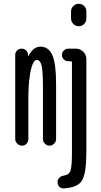

<svg xmlns="http://www.w3.org/2000/svg" viewBox="-20 -780 540 1028"><path d="M61.5 -35.2V-486.3Q61.5 -500 71.8 -509.8Q82 -519.5 96.2 -519.5Q110.4 -519.5 120.1 -509.8Q129.9 -500 129.9 -486.3V-480.5Q129.9 -479.5 130.9 -478.5Q132.8 -478.5 132.8 -481.4Q159.2 -530.3 196.3 -530.3Q240.2 -530.3 260.3 -484.9Q280.3 -439.5 280.3 -330.1V-35.2Q280.3 -21.5 269.5 -10.7Q258.8 0 245.1 0Q231.4 0 220.7 -10.7Q210 -21.5 210 -35.2V-311.5Q210 -399.4 202.6 -429.2Q195.3 -459 175.8 -459Q164.1 -459 154.3 -435.5Q144.5 -412.1 138.2 -364.3Q131.8 -316.4 131.8 -252V-35.2Q131.8 -21.5 122.1 -10.7Q112.3 0 98.1 0Q84 0 72.8 -10.7Q61.5 -21.5 61.5 -35.2ZM442.4 -718.8V-680.7Q442.4 -664.1 430.7 -651.9Q418.9 -639.6 401.9 -639.6Q384.8 -639.6 372.6 -651.9Q360.4 -664.1 360.4 -680.7V-718.8Q360.4 -735.4 372.6 -747.6Q384.8 -759.8 401.9 -759.8Q418.9 -759.8 430.7 -748Q442.4 -736.3 442.4 -718.8ZM321.3 228.5Q307.6 229.5 297.9 219.7Q288.1 210 288.1 195.8Q288.1 181.6 297.4 171.9Q306.6 162.1 321.3 160.2Q350.6 156.2 357.9 132.3Q365.2 108.4 365.2 33.2V-445.3Q365.2 -452.1 359.4 -452.1H345.7Q332 -452.1 321.8 -461.9Q311.5 -471.7 311.5 -485.8Q311.5 -500 321.8 -509.8Q332 -519.5 345.7 -519.5H385.7Q409.2 -519.5 425.8 -502.9Q442.4 -486.3 442.4 -462.9V33.2Q442.4 147.5 419.4 186Q396.5 224.6 321.3 228.5Z"/></svg>

Font: Rounded Mgen+ 2m regular
Style: Regular
Weight: 400
Designer: [Source Han Sans]
Ryoko NISHIZUKA  (kana & ideographs); Paul D. Hunt (Latin, Greek & Cyrillic); Wenlong ZHANG  (bopomofo
Version: Version 1.059.20150602